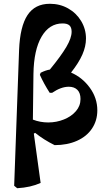

<svg xmlns="http://www.w3.org/2000/svg" viewBox="-20 -759 553 1016"><path d="M495 -175Q495 -121 467 -79Q439 -37 387.5 -14Q336 9 269 9Q212 -19 166 -56L159 -52L195 209Q142 233 71 237L55 224L81 -495Q86 -619 125.5 -679Q165 -739 244 -739Q297 -739 340.5 -714.5Q384 -690 409.5 -647.5Q435 -605 435 -555Q435 -514 416 -470.5Q397 -427 356 -375Q416 -349 455.5 -294.5Q495 -240 495 -175ZM235 -111Q279 -111 318.5 -127Q358 -143 382 -171Q406 -199 406 -235Q406 -267 389.5 -283.5Q373 -300 344 -300Q303 -300 256 -268H243Q212 -316 191 -363L195 -374Q221 -387 244 -391Q303 -463 331 -510.5Q359 -558 359 -591Q359 -614 347.5 -624.5Q336 -635 311 -635Q241 -635 200 -565Q159 -495 157 -368L154 -126Q193 -111 235 -111Z"/></svg>

Font: Alegreya
Style: Bold
Weight: 700
Designer: Juan Pablo del Peral
Foundry: Huerta Tipografica
Version: Version 2.008; ttfautohint (v1.8)